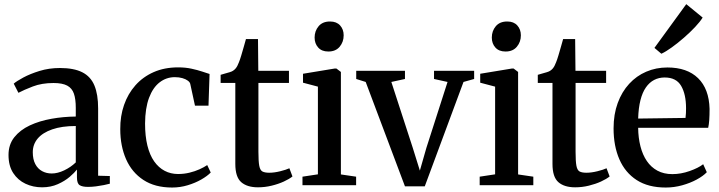

<svg xmlns="http://www.w3.org/2000/svg" viewBox="-20 -870 3380 902"><path d="M177.5 10Q135.5 10 99.8 -6.8Q64 -23.5 42 -57.2Q20 -91 20 -142Q20 -191 47.2 -225.2Q74.5 -259.5 120 -280.8Q165.5 -302 221.8 -312Q278 -322 336 -322.5V-363.5Q336 -404.5 327.2 -430Q318.5 -455.5 295.8 -467.8Q273 -480 231.5 -480Q176.5 -480 134.2 -463.8Q92 -447.5 66.5 -434L44.5 -477Q57.5 -488.5 89.5 -505.8Q121.5 -523 166 -536.8Q210.5 -550.5 261.5 -550.5Q327 -550.5 366.5 -530.5Q406 -510.5 423.5 -468.5Q441 -426.5 441 -360.5V-44.5L496 -43V-7Q485 -4 467.8 -0.5Q450.5 3 431 5.5Q411.5 8 393.5 8Q366.5 8 354 -0.2Q341.5 -8.5 341.5 -36.5V-73.5Q330.5 -59 307.5 -39.2Q284.5 -19.5 251.5 -4.8Q218.5 10 177.5 10ZM223 -55Q251 -55 281.8 -69.8Q312.5 -84.5 336 -107V-278Q270.5 -278 225.2 -262.2Q180 -246.5 157 -219Q134 -191.5 134 -155Q134 -121.5 145.8 -99.2Q157.5 -77 177.8 -66Q198 -55 223 -55Z M788.5 11Q708 11 653.8 -24.5Q599.5 -60 572.2 -122.2Q545 -184.5 545 -263Q544.5 -324.5 562.8 -377Q581 -429.5 616.2 -469.2Q651.5 -509 702 -531.2Q752.5 -553.5 817 -553.5Q851.5 -553.5 880 -547.2Q908.5 -541 929.8 -533.8Q951 -526.5 964.5 -522.5L959.5 -373.5H896L874 -475Q872.5 -483.5 862.5 -491Q852.5 -498.5 836.8 -503Q821 -507.5 801.5 -507.5Q761.5 -507.5 730 -483.2Q698.5 -459 680.2 -410.5Q662 -362 661.5 -289.5Q661.5 -230.5 672.5 -186Q683.5 -141.5 704.2 -112Q725 -82.5 753.5 -67.5Q782 -52.5 816.5 -52.5Q844.5 -52.5 870.2 -58.8Q896 -65 917.5 -74.8Q939 -84.5 953.5 -94.5L970 -59.5Q954 -43 925.8 -26.8Q897.5 -10.5 862 0.2Q826.5 11 788.5 11Z M1192 10Q1141 10 1113.2 -14.2Q1085.5 -38.5 1085.5 -100V-480.5H1016.5V-518.5Q1025.5 -521.5 1037 -524.5Q1048.5 -527.5 1059 -530.8Q1069.5 -534 1074.5 -537.5Q1081.5 -542 1086.2 -547.5Q1091 -553 1095 -560.5Q1099 -568 1102.5 -577.5Q1107.5 -589.5 1113.5 -609.8Q1119.5 -630 1125.5 -651Q1131.5 -672 1135.5 -686.5H1192L1193.5 -537.5H1337.5V-480.5H1194V-157Q1194 -112 1198 -91Q1202 -70 1213.2 -64.2Q1224.5 -58.5 1245 -58.5Q1268.5 -58.5 1296.5 -65.5Q1324.5 -72.5 1339.5 -79.5L1354 -41Q1339 -29 1313.5 -17.2Q1288 -5.5 1256.5 2.2Q1225 10 1192 10Z M1401 0V-40L1473.5 -51V-463L1403.5 -481.5V-523.5L1552 -548H1560.5L1581.5 -532V-50.5L1653 -40V0ZM1522 -628Q1491.5 -628 1474.8 -646.8Q1458 -665.5 1458 -693.5Q1458 -724.5 1476.8 -746.8Q1495.5 -769 1530 -769H1531Q1561 -769 1577.8 -750.5Q1594.5 -732 1594.5 -704Q1594.5 -673 1575.8 -650.5Q1557 -628 1523 -628Z M1882.5 5.5 1698 -485 1653.5 -499V-537.5H1882.5V-499L1818.5 -485L1918.5 -177.5L1952.5 -68.5L1983 -175L2082.5 -485L2019 -499V-537.5H2207.5V-499L2157.5 -485L1975.5 5.5Z M2233.5 0V-40L2306 -51V-463L2236 -481.5V-523.5L2384.5 -548H2393L2414 -532V-50.5L2485.5 -40V0ZM2354.5 -628Q2324 -628 2307.2 -646.8Q2290.5 -665.5 2290.5 -693.5Q2290.5 -724.5 2309.2 -746.8Q2328 -769 2362.5 -769H2363.5Q2393.5 -769 2410.2 -750.5Q2427 -732 2427 -704Q2427 -673 2408.2 -650.5Q2389.5 -628 2355.5 -628Z M2682 10Q2631 10 2603.2 -14.2Q2575.5 -38.5 2575.5 -100V-480.5H2506.5V-518.5Q2515.5 -521.5 2527 -524.5Q2538.5 -527.5 2549 -530.8Q2559.5 -534 2564.5 -537.5Q2571.5 -542 2576.2 -547.5Q2581 -553 2585 -560.5Q2589 -568 2592.5 -577.5Q2597.5 -589.5 2603.5 -609.8Q2609.5 -630 2615.5 -651Q2621.5 -672 2625.5 -686.5H2682L2683.5 -537.5H2827.5V-480.5H2684V-157Q2684 -112 2688 -91Q2692 -70 2703.2 -64.2Q2714.5 -58.5 2735 -58.5Q2758.5 -58.5 2786.5 -65.5Q2814.5 -72.5 2829.5 -79.5L2844 -41Q2829 -29 2803.5 -17.2Q2778 -5.5 2746.5 2.2Q2715 10 2682 10Z M3107.5 11Q3025.5 11 2971.2 -24Q2917 -59 2889.8 -121.5Q2862.5 -184 2862.5 -267Q2862.5 -333 2882 -386Q2901.5 -439 2935.8 -476.2Q2970 -513.5 3016 -533.2Q3062 -553 3115.5 -553Q3208 -553 3259.5 -502.8Q3311 -452.5 3313.5 -358.5Q3313.5 -328 3312 -306.5Q3310.5 -285 3307 -269.5H2978Q2978.5 -222.5 2988.8 -182.5Q2999 -142.5 3018.8 -113.5Q3038.5 -84.5 3068.5 -68.2Q3098.5 -52 3138.5 -52Q3179 -52 3220 -66.5Q3261 -81 3283.5 -98.5L3300.5 -61Q3283.5 -43 3253 -26.5Q3222.5 -10 3184.8 0.5Q3147 11 3107.5 11ZM2978 -313 3200.5 -316Q3202 -326.5 3202.5 -338.8Q3203 -351 3203 -361.5Q3203 -427 3180 -466.5Q3157 -506 3102.5 -506Q3075.5 -506 3053.2 -494.5Q3031 -483 3014.5 -459.5Q2998 -436 2988.8 -399.5Q2979.5 -363 2978 -313ZM3086.5 -618 3054.5 -645 3204 -850.5 3281 -787.5Q3269 -768 3245.5 -743Q3222 -718 3193 -692.8Q3164 -667.5 3136.2 -647.5Q3108.5 -627.5 3088 -618Z"/></svg>

Font: Merriweather 60pt Medium
Style: Regular
Weight: 500
Version: Version 2.100